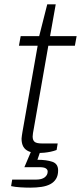

<svg xmlns="http://www.w3.org/2000/svg" viewBox="-20 -692 372 882"><path d="M156 11Q130 11 112.5 3.5Q95 -4 87 -18.5Q79 -33 79 -55Q79 -61 80.5 -69Q82 -77 83 -85L153 -482H67L75 -526H160L197 -672H236L210 -526H332L324 -482H202L135 -100Q133 -89 131.5 -80.5Q130 -72 130 -65Q130 -48 139 -40.5Q148 -33 173 -33H245L240 -3Q227 2 212.5 5Q198 8 183 9.5Q168 11 156 11ZM119 170Q97 170 73 168.5Q49 167 31 163L36 133H146Q172 133 185.5 122.5Q199 112 199 96Q199 87 190.5 81.5Q182 76 162 76H92L129 -11H170L152 42Q193 42 220 51Q247 60 247 91Q247 114 237.5 129.5Q228 145 211 154Q194 163 170.5 166.5Q147 170 119 170Z"/></svg>

Font: Archivo SemiExpanded Thin
Style: Italic
Weight: 250
Width: 6
Italic angle: -10°
Designer: Hector Gatti
Foundry: Omnibus-Type
Version: Version 2.001